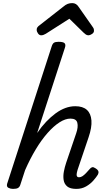

<svg xmlns="http://www.w3.org/2000/svg" viewBox="-20 -1205 691 1240"><path d="M473 15Q433 15 414 -1Q395 -17 391 -42.5Q387 -68 392.5 -97Q398 -126 407 -153L472 -344Q486 -384 479.5 -411.5Q473 -439 435 -439Q402 -439 364.5 -415Q327 -391 287.5 -346.5Q248 -302 211 -240.5Q174 -179 142 -106L111 -11Q107 2 97 8.5Q87 15 64 15Q48 15 34.5 8Q21 1 26 -18L313 -903Q319 -923 328.5 -929Q338 -935 358 -935Q389 -935 397.5 -925.5Q406 -916 399 -896L220 -346Q248 -387 278.5 -419Q309 -451 340 -473.5Q371 -496 402.5 -507.5Q434 -519 466 -519Q515 -519 541 -495.5Q567 -472 570.5 -427Q574 -382 552 -318L481 -108Q476 -91 475 -80.5Q474 -70 478 -65Q482 -60 490 -60Q502 -60 513 -67.5Q524 -75 535.5 -87Q547 -99 559 -113Q567 -123 575.5 -125Q584 -127 597 -118Q613 -108 615.5 -98Q618 -88 612 -77Q603 -62 583.5 -39.5Q564 -17 536 -1Q508 15 473 15ZM246 -977Q234 -977 225.5 -989Q217 -1001 217 -1012Q217 -1022 220.5 -1027Q224 -1032 228 -1036L389 -1162Q404 -1175 417.5 -1180Q431 -1185 447 -1185Q460 -1185 470.5 -1178.5Q481 -1172 489 -1159L580 -1029Q585 -1022 586 -1016.5Q587 -1011 587 -1006Q587 -994 574 -985.5Q561 -977 552 -977Q542 -977 534.5 -982Q527 -987 520 -994L428 -1084L276 -987Q269 -983 261.5 -980Q254 -977 246 -977Z"/></svg>

Font: Playwrite DE LA
Style: Regular
Weight: 400
Designer: Veronika Burian, José Scaglione
Foundry: TypeTogether
Version: Version 1.002